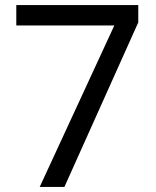

<svg xmlns="http://www.w3.org/2000/svg" viewBox="-20 -734 612 754"><path d="M136 0 429 -634H44V-714H523V-646L233 0Z"/></svg>

Font: Noto Sans Mayan Numerals
Style: Regular
Weight: 400
Designer: Monotype Design Team
Foundry: Monotype Imaging Inc.
Version: Version 2.001; ttfautohint (v1.8.4.7-5d5b)